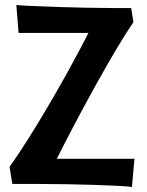

<svg xmlns="http://www.w3.org/2000/svg" viewBox="-20 -732 585 764"><path d="M502 -700H432C310 -700 95 -707 45 -712L54 -601H332C234 -409 103 -187 18 -68L29 0H133C272 0 466 6 505 12L515 -100H206C297 -282 437 -537 511 -644Z"/></svg>

Font: CantoraOne
Style: Regular
Weight: 400
Designer: Pablo Impallari, Rodrigo Fuenzalida
Foundry: Pablo Impallari
Version: Version 1.001